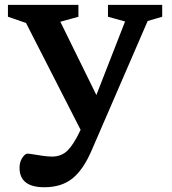

<svg xmlns="http://www.w3.org/2000/svg" viewBox="-20 -534 704 786"><path d="M161.5 232.5Q60 232.5 60 153Q60 128.5 71.5 111.8Q83 95 92 95Q99.5 95 117.2 98Q135 101 155.8 104Q176.5 107 193 107Q231.5 107 256.5 82.2Q281.5 57.5 307.5 2.5L310 -2.5L86.5 -440L12.5 -465.5V-514H301V-465.5L227 -445L374.5 -145L492 -446L422 -465.5V-514H644V-465.5L584.5 -448L355 82Q321 161 276.2 196.8Q231.5 232.5 161.5 232.5Z"/></svg>

Font: Newsreader 6pt Medium
Style: Regular
Weight: 500
Designer: Hugues Gentile
Foundry: Production Type
Version: Version 1.003; ttfautohint (v1.8.3)